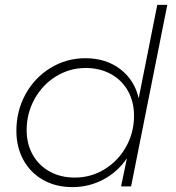

<svg xmlns="http://www.w3.org/2000/svg" viewBox="-20 -762 718 785"><path d="M47 -227Q47 -309 84.5 -377Q122 -445 187 -484.5Q252 -524 329 -524Q413 -524 471.5 -479.5Q530 -435 547 -360L623 -742H664L516 0H475L499 -115Q461 -59 402.5 -28Q344 3 276 3Q209 3 157 -26Q105 -55 76 -107.5Q47 -160 47 -227ZM528 -289Q528 -346 503 -390.5Q478 -435 433 -459.5Q388 -484 330 -484Q265 -484 209.5 -450Q154 -416 121.5 -357.5Q89 -299 89 -230Q89 -173 114 -129Q139 -85 183.5 -60.5Q228 -36 286 -36Q352 -36 407.5 -70Q463 -104 495.5 -162Q528 -220 528 -289Z"/></svg>

Font: Gontserrat ExtraLight
Style: Italic
Weight: 275
Italic angle: -11.3°
Designer: Julieta Ulanovsky
Foundry: Julieta Ulanovsky
Version: Version 6.001